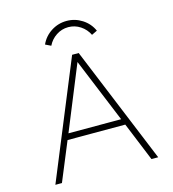

<svg xmlns="http://www.w3.org/2000/svg" viewBox="-127 -997 995 1102"><g transform="rotate(-15 370.0 -446.0)"><path d="M524 -793Q504 -838 462 -865Q420 -892 370 -892Q320 -892 278 -865Q236 -838 216 -793L249 -777Q266 -812 298.5 -833.5Q331 -855 370 -855Q409 -855 441.5 -833.5Q474 -812 491 -777ZM351 -696H390L676 0H636L542 -230H199L104 0H65ZM214 -266H527L370 -648Z"/></g></svg>

Font: Major Mono Display
Style: Regular
Weight: 400
Designer: Emre Parlak
Foundry: Emre Parlak
Version: Version 2.000; ttfautohint (v1.8) -l 8 -r 50 -G 200 -x 14 -D